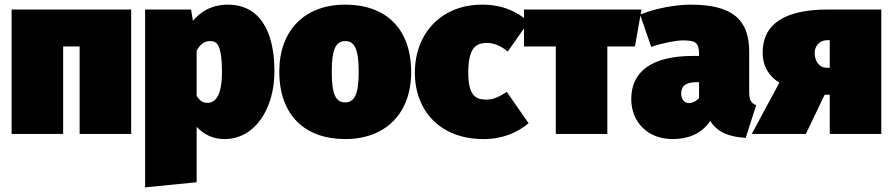

<svg xmlns="http://www.w3.org/2000/svg" viewBox="-20 -577 3846 827"><path d="M323 0H545V-536H30V0H252V-377H323Z M961 -557C916 -557 858 -544 811 -487L803 -536H605V230L827 208V-31C859 4 899 22 948 22C1074 22 1162 -103 1162 -270C1162 -448 1095 -557 961 -557ZM873 -134C855 -134 842 -141 827 -164V-359C845 -391 865 -400 884 -400C910 -400 936 -394 936 -266C936 -165 908 -134 873 -134Z M1467 -557C1292 -557 1183 -446 1183 -269C1183 -79 1295 22 1467 22C1642 22 1751 -90 1751 -266C1751 -457 1639 -557 1467 -557ZM1467 -400C1508 -400 1525 -365 1525 -266C1525 -174 1508 -136 1467 -136C1426 -136 1409 -170 1409 -269C1409 -362 1425 -400 1467 -400Z M2056 -557C1881 -557 1767 -433 1767 -264C1767 -98 1878 22 2062 22C2146 22 2208 -6 2257 -46L2163 -181C2126 -158 2105 -148 2075 -148C2031 -148 1997 -163 1997 -263C1997 -365 2025 -392 2077 -392C2106 -392 2136 -381 2167 -355L2257 -483C2206 -529 2142 -557 2056 -557Z M2743 -536H2237V-377H2374V0H2596V-377H2715Z M3207 -184V-355C3207 -492 3135 -557 2955 -557C2893 -557 2805 -542 2737 -514L2785 -375C2838 -393 2893 -403 2922 -403C2978 -403 2991 -392 2991 -343V-336H2963C2790 -336 2699 -270 2699 -151C2699 -51 2770 22 2877 22C2937 22 2999 4 3039 -56C3072 -5 3121 12 3192 17L3237 -124C3213 -133 3207 -148 3207 -184ZM2947 -133C2928 -133 2914 -150 2914 -173C2914 -208 2935 -223 2981 -223H2991V-155C2981 -143 2965 -133 2947 -133Z M3546 -536C3359 -536 3265 -473 3265 -350C3265 -289 3295 -246 3337 -221L3218 0H3451L3532 -169H3554V0H3776V-536ZM3542 -285C3506 -285 3489 -317 3489 -348C3489 -376 3506 -404 3546 -404H3554V-285Z"/></svg>

Font: Fira Sans Ultra
Style: Regular
Weight: 950
Designer: Carrois Corporate & Edenspiekermann AG
Foundry: Carrois Corporate GbR & Edenspiekermann AG
Version: Version 4.203;PS 004.203;hotconv 1.0.88;makeotf.lib2.5.64775